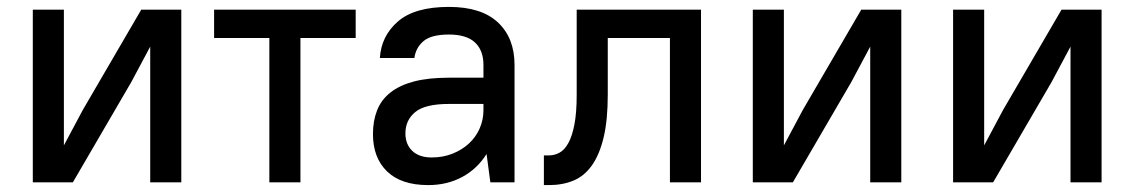

<svg xmlns="http://www.w3.org/2000/svg" viewBox="-20 -528 3285 556"><path d="M415 -393 360 -290 191 0H75V-500H165V-107L220 -210L389 -500H505V0H415Z M600 -500H1010V-418H850V0H760V-418H600Z M1220 8Q1142 8 1101 -31.5Q1060 -71 1060 -140Q1060 -178 1072 -208.5Q1084 -239 1110.5 -260Q1137 -281 1178.5 -292Q1220 -303 1280 -303H1380V-340Q1380 -382 1355.5 -405Q1331 -428 1280 -428Q1229 -428 1206.5 -409Q1184 -390 1180 -360H1080Q1084 -424 1132.5 -466Q1181 -508 1280 -508Q1374 -508 1422 -463Q1470 -418 1470 -340V0H1400L1389 -82Q1362 -39 1318.5 -15.5Q1275 8 1220 8ZM1230 -72Q1263 -72 1290.5 -83Q1318 -94 1338 -112.5Q1358 -131 1369 -156Q1380 -181 1380 -209V-227H1280Q1211 -227 1182.5 -203.5Q1154 -180 1154 -142Q1154 -110 1174 -91Q1194 -72 1230 -72Z M1555 -78H1570Q1586 -78 1600.5 -86Q1615 -94 1626 -114Q1637 -134 1643.5 -168Q1650 -202 1650 -254V-500H2010V0H1920V-418H1740V-254Q1740 -180 1728 -130Q1716 -80 1694 -49Q1672 -18 1640.5 -5Q1609 8 1570 8H1555Z M2500 -393 2445 -290 2276 0H2160V-500H2250V-107L2305 -210L2474 -500H2590V0H2500Z M3080 -393 3025 -290 2856 0H2740V-500H2830V-107L2885 -210L3054 -500H3170V0H3080Z"/></svg>

Font: Retni Sans Medium
Style: Regular
Weight: 500
Designer: Vitaly Kuzmin
Foundry: ParaType Ltd.
Version: Version 1.00;March 2, 2019;FontCreator 11.5.0.2425 64-bit; t